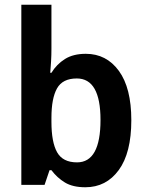

<svg xmlns="http://www.w3.org/2000/svg" viewBox="-20 -780 619 810"><path d="M197 -574Q197 -548 195.5 -521.5Q194 -495 192 -473H197Q219 -509 254 -531Q289 -553 342 -553Q429 -553 481.5 -481Q534 -409 534 -273Q534 -135 481 -62.5Q428 10 340 10Q287 10 254 -10Q221 -30 197 -62H189L168 0H70V-760H197ZM304 -449Q244 -449 220.5 -407Q197 -365 197 -283V-266Q197 -180 221 -137.5Q245 -95 305 -95Q404 -95 404 -274Q404 -449 304 -449Z"/></svg>

Font: Noto Sans Bengali SemiCondensed SemiBold
Style: Regular
Weight: 600
Width: 4
Designer: Joana Ranito - Universal Thirst; Jelle Bosma - Monotype Design Team
Foundry: Universal Thirst ehf.
Version: Version 3.000; ttfautohint (v1.8.4.7-5d5b)